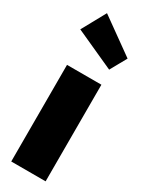

<svg xmlns="http://www.w3.org/2000/svg" viewBox="-224 -881 707 919"><g transform="rotate(30 130.0 -422.0)"><path d="M217 -534V0H27V-534ZM69 -844 263 -705 213 -615 -3 -713Z"/></g></svg>

Font: Fira Sans Extra Condensed Black
Style: Regular
Weight: 900
Width: 1
Designer: Carrois Corporate & Edenspiekermann AG
Foundry: Carrois Corporate GbR & Edenspiekermann AG
Version: Version 4.203